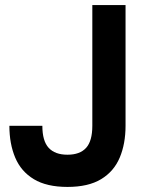

<svg xmlns="http://www.w3.org/2000/svg" viewBox="-20 -720 573 757"><path d="M246 17Q164 17 113.5 -13.5Q63 -44 40 -98.5Q17 -153 17 -224H147Q147 -164 172 -137Q197 -110 246 -110Q295 -110 319.5 -137Q344 -164 344 -224V-700H475V-224Q475 -153 452 -98.5Q429 -44 378.5 -13.5Q328 17 246 17Z"/></svg>

Font: Zen Kaku Gothic Antique Black
Style: Regular
Weight: 900
Designer: Yoshimichi Ohira
Foundry: Positype
Version: Version 1.001